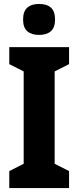

<svg xmlns="http://www.w3.org/2000/svg" viewBox="-20 -1019 397 973"><path d="M330 -66H27V-152L100 -189V-657L27 -694V-780H330V-694L257 -657V-189L330 -152ZM178 -999Q218 -999 238.5 -980Q259 -961 259 -920Q259 -879 237.5 -860.5Q216 -842 178 -842Q140 -842 118.5 -860.5Q97 -879 97 -920Q97 -961 118 -980Q139 -999 178 -999Z"/></svg>

Font: Noto Sans Malayalam UI Condensed ExtraBold
Style: Regular
Weight: 800
Width: 3
Designer: Jelle Bosma - Monotype Design Team
Foundry: Monotype Imaging Inc.
Version: Version 2.104; ttfautohint (v1.8.4.7-5d5b)